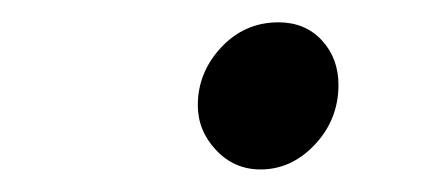

<svg xmlns="http://www.w3.org/2000/svg" viewBox="-20 -144 397 172"><path d="M213.4 7.8Q189.9 7.8 173.6 -9.5Q157.2 -26.9 157.2 -49.8Q157.2 -79.1 178.2 -101.6Q199.2 -124 229.5 -124Q253.4 -124 268.3 -107.9Q283.2 -91.8 283.2 -67.9Q283.2 -37.1 262.2 -14.6Q241.2 7.8 213.4 7.8Z"/></svg>

Font: Damion
Style: Regular
Weight: 400
Designer: Vernon Adams
Foundry: Vernon Adams
Version: Version 1.100; ttfautohint (v1.8.4.7-5d5b)